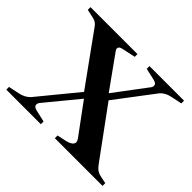

<svg xmlns="http://www.w3.org/2000/svg" viewBox="-150 -885 1096 1096"><g transform="rotate(45 398.5 -336.5)"><path d="M10 -22 72 -35Q116 -43 141 -71L333 -305L116 -606Q106 -621 95 -629Q84 -637 64 -641L17 -651V-673H396V-651L312 -633Q290 -628 290 -613Q290 -604 297 -596L438 -399L580 -588Q591 -600 591 -612Q591 -628 568 -634L493 -651V-673H772V-651L710 -638Q665 -630 641 -601L466 -370L684 -72Q698 -53 711 -44Q724 -35 740 -32L787 -22V0H402V-22L454 -33Q475 -37 490 -46.5Q505 -56 505 -70Q505 -80 497 -91L360 -277L202 -85Q191 -73 191 -61Q191 -45 214 -39L289 -22V0H10Z"/></g></svg>

Font: Ibarra Real Nova
Style: Bold
Weight: 700
Designer: Jose Maria Ribagorda & Octavio Pardo
Foundry: Jose Maria Ribagorda
Version: Version 1.014